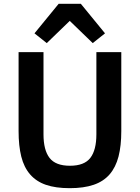

<svg xmlns="http://www.w3.org/2000/svg" viewBox="-20 -970 730 1002"><path d="M402 -950 528 -796 464 -745 344 -861 224 -745 160 -796 286 -950ZM207 -698V-269Q207 -187 238.5 -146Q270 -105 345 -105Q420 -105 451.5 -146Q483 -187 483 -269V-698H613V-286Q613 -209 598.5 -153Q584 -97 552 -60Q520 -23 468.5 -5.5Q417 12 344 12Q270 12 219.5 -5.5Q169 -23 137 -60Q105 -97 91 -153Q77 -209 77 -286V-698Z"/></svg>

Font: IBM Plex Sans Thai Looped SemiBold
Style: Regular
Weight: 600
Designer: Mike Abbink, Paul van der Laan, Pieter van Rosmalen, Ben Mitchell, Mark Frömberg
Foundry: Bold Monday
Version: Version 1.1